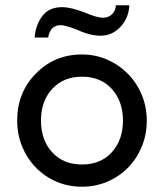

<svg xmlns="http://www.w3.org/2000/svg" viewBox="-20 -696 620 726"><path d="M115 -417Q185 -490 290 -490Q341 -490 385.5 -470.5Q430 -451 463.5 -417Q497 -383 516 -337.5Q535 -292 535 -240Q535 -188 516.5 -142.5Q498 -97 465 -63Q432 -29 387 -9.5Q342 10 290 10Q237 10 192.5 -9.5Q148 -29 115 -63Q82 -97 63.5 -142.5Q45 -188 45 -240Q45 -346 115 -417ZM290 -406Q220 -406 177.5 -360Q135 -314 135 -240Q135 -166 177.5 -120Q220 -74 290 -74Q361 -74 403 -120.5Q445 -167 445 -240Q445 -313 403 -359.5Q361 -406 290 -406ZM418 -676H469Q467 -628 435.5 -594.5Q404 -561 361 -561Q319 -561 268 -585Q224 -601 210 -601Q170 -601 162 -554H111Q114 -599 139 -634Q164 -669 216 -669Q246 -669 297 -650Q346 -629 369 -629Q391 -629 404.5 -643Q418 -657 418 -676Z"/></svg>

Font: Baumans
Style: Regular
Weight: 400
Designer: Henadij Zarechnjuk
Foundry: Cyreal (www.cyreal.org)
Version: Version 001.001